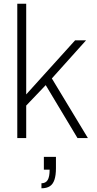

<svg xmlns="http://www.w3.org/2000/svg" viewBox="-20 -743 520 1033"><path d="M73 0V-723H121V-235L384 -526H443L259 -321L453 0H397L226 -285L121 -175V0ZM203 270V243Q226 243 236.5 225.5Q247 208 247 170H216V101H281V162Q281 200 273 224Q265 248 248 259Q231 270 203 270Z"/></svg>

Font: Archivo Thin
Style: Regular
Weight: 250
Designer: Hector Gatti
Foundry: Omnibus-Type
Version: Version 2.001